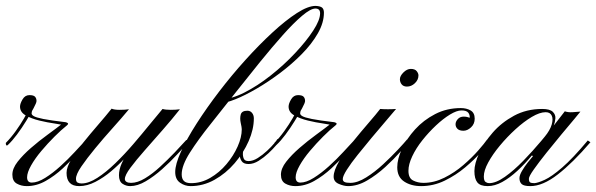

<svg xmlns="http://www.w3.org/2000/svg" viewBox="-27 -632 2025 652"><path d="M0 -140Q-4 -136 -6 -139.5Q-8 -143 -7 -147Q10 -164 26.5 -187Q43 -210 54.5 -230Q66 -250 68 -257Q70 -257 74.5 -260Q79 -263 83 -262Q82 -255 80.5 -249Q79 -243 87 -238Q95 -233 120 -228Q145 -223 196 -217Q201 -216 203.5 -213.5Q206 -211 200 -206Q181 -191 158 -168Q135 -145 113.5 -119.5Q92 -94 78.5 -70Q65 -46 65 -30Q65 -12 81 -12Q101 -12 126.5 -28Q152 -44 178 -67.5Q204 -91 226.5 -115.5Q249 -140 264 -156L272 -150Q258 -136 236 -111Q214 -86 186.5 -60.5Q159 -35 128 -17.5Q97 0 64 0Q45 0 30 -8.5Q15 -17 15 -39Q15 -60 33 -83Q51 -106 78 -129.5Q105 -153 134.5 -174.5Q164 -196 187 -214L194 -205Q184 -209 159 -212.5Q134 -216 107 -222.5Q80 -229 60.5 -240Q41 -251 41 -270Q41 -280 49.5 -294.5Q58 -309 73 -309Q87 -309 92 -303.5Q97 -298 97 -289Q97 -283 87 -264.5Q77 -246 62 -221.5Q47 -197 30.5 -175Q14 -153 0 -140Z M352 -263Q361 -259 379.5 -259Q398 -259 411 -261Q386 -231 355 -196.5Q324 -162 296 -128Q268 -94 249.5 -67Q231 -40 231 -25Q231 -15 236.5 -12Q242 -9 250 -9Q274 -9 303.5 -28Q333 -47 364.5 -77.5Q396 -108 426 -143Q456 -178 481.5 -209.5Q507 -241 525 -262Q535 -259 553 -259Q571 -259 584 -261Q558 -228 526 -191.5Q494 -155 464.5 -121.5Q435 -88 416 -62.5Q397 -37 397 -24Q397 -18 402.5 -14.5Q408 -11 418 -11Q440 -11 465.5 -26.5Q491 -42 516.5 -65.5Q542 -89 565.5 -113.5Q589 -138 606 -157L614 -150Q598 -133 574.5 -107.5Q551 -82 523.5 -57.5Q496 -33 468 -16.5Q440 0 415 0Q401 0 389 -8Q377 -16 377 -37Q377 -56 386 -76.5Q395 -97 405 -112.5Q415 -128 417 -131L424 -128Q415 -115 395.5 -93.5Q376 -72 350.5 -50.5Q325 -29 297 -14.5Q269 0 242 0Q199 0 199 -45Q199 -64 215 -90.5Q231 -117 255.5 -147.5Q280 -178 306 -208Q332 -238 352 -263Z M620 0Q601 0 584.5 -11.5Q568 -23 568 -48Q568 -74 587.5 -117Q607 -160 641 -213Q675 -266 717.5 -321.5Q760 -377 806.5 -428.5Q853 -480 898 -521.5Q943 -563 981 -587.5Q1019 -612 1045 -612Q1062 -611 1067.5 -605.5Q1073 -600 1073 -589Q1073 -555 1052.5 -519Q1032 -483 998 -448.5Q964 -414 924 -384Q884 -354 844.5 -331Q805 -308 772.5 -295Q740 -282 723 -282Q712 -282 710 -288.5Q708 -295 723 -295Q758 -295 802.5 -317.5Q847 -340 892 -375.5Q937 -411 975 -451.5Q1013 -492 1036.5 -528Q1060 -564 1060 -587Q1060 -603 1044 -603Q1028 -603 999 -578.5Q970 -554 933.5 -513Q897 -472 856 -421.5Q815 -371 774 -319Q731 -264 688.5 -211Q646 -158 618 -114Q590 -70 590 -40Q590 -25 597.5 -17.5Q605 -10 622 -10Q656 -10 687 -28Q718 -46 742 -74.5Q766 -103 780 -134.5Q794 -166 794 -193Q794 -199 790.5 -214.5Q787 -230 790.5 -243Q794 -256 813 -256Q823 -256 829 -248.5Q835 -241 835 -230Q835 -193 817.5 -153Q800 -113 770 -78Q740 -43 701.5 -21.5Q663 0 620 0ZM817 -75Q800 -75 793.5 -85Q787 -95 787 -106.5Q787 -118 787 -124Q787 -124 793 -125.5Q799 -127 799 -128Q799 -124 798 -113.5Q797 -103 800.5 -94Q804 -85 817 -85Q832 -85 848.5 -95.5Q865 -106 880 -120Q895 -134 904.5 -145.5Q914 -157 915 -160Q915 -160 919 -157Q923 -154 923 -154Q921 -151 910.5 -138.5Q900 -126 884.5 -111.5Q869 -97 851.5 -86Q834 -75 817 -75Z M912 -140Q908 -136 906 -139.5Q904 -143 905 -147Q922 -164 938.5 -187Q955 -210 966.5 -230Q978 -250 980 -257Q982 -257 986.5 -260Q991 -263 995 -262Q994 -255 992.5 -249Q991 -243 999 -238Q1007 -233 1032 -228Q1057 -223 1108 -217Q1113 -216 1115.5 -213.5Q1118 -211 1112 -206Q1093 -191 1070 -168Q1047 -145 1025.5 -119.5Q1004 -94 990.5 -70Q977 -46 977 -30Q977 -12 993 -12Q1013 -12 1038.5 -28Q1064 -44 1090 -67.5Q1116 -91 1138.5 -115.5Q1161 -140 1176 -156L1184 -150Q1170 -136 1148 -111Q1126 -86 1098.5 -60.5Q1071 -35 1040 -17.5Q1009 0 976 0Q957 0 942 -8.5Q927 -17 927 -39Q927 -60 945 -83Q963 -106 990 -129.5Q1017 -153 1046.5 -174.5Q1076 -196 1099 -214L1106 -205Q1096 -209 1071 -212.5Q1046 -216 1019 -222.5Q992 -229 972.5 -240Q953 -251 953 -270Q953 -280 961.5 -294.5Q970 -309 985 -309Q999 -309 1004 -303.5Q1009 -298 1009 -289Q1009 -283 999 -264.5Q989 -246 974 -221.5Q959 -197 942.5 -175Q926 -153 912 -140Z M1155 0Q1141 0 1123.5 -7.5Q1106 -15 1106 -32Q1106 -53 1125 -85Q1144 -117 1171.5 -151Q1199 -185 1225 -215Q1251 -245 1264 -262Q1275 -261 1290.5 -261Q1306 -261 1318 -262Q1304 -245 1281.5 -219Q1259 -193 1234.5 -163.5Q1210 -134 1187.5 -106Q1165 -78 1151 -56Q1137 -34 1137 -24Q1137 -17 1143 -14Q1149 -11 1163 -11Q1187 -11 1216.5 -29.5Q1246 -48 1274 -74Q1302 -100 1324 -123.5Q1346 -147 1355 -158L1363 -151Q1354 -141 1332.5 -116.5Q1311 -92 1281.5 -65Q1252 -38 1219.5 -19Q1187 0 1155 0ZM1355 -338Q1343 -338 1337 -345.5Q1331 -353 1331 -363Q1331 -374 1343 -386Q1355 -398 1368 -398Q1382 -398 1388 -390.5Q1394 -383 1394 -376Q1394 -361 1382 -349.5Q1370 -338 1355 -338Z M1547 -188Q1533 -188 1526.5 -194.5Q1520 -201 1520 -210Q1520 -219 1527.5 -227.5Q1535 -236 1548 -236Q1556 -236 1562 -234Q1568 -232 1568 -232Q1569 -242 1563 -249.5Q1557 -257 1540 -257Q1524 -257 1501 -243Q1478 -229 1453.5 -206Q1429 -183 1407.5 -156Q1386 -129 1373 -101.5Q1360 -74 1360 -52Q1360 -27 1376 -19Q1392 -11 1411 -11Q1447 -11 1482 -28.5Q1517 -46 1546.5 -71.5Q1576 -97 1597 -121Q1618 -145 1627 -158L1636 -152Q1628 -140 1606 -115Q1584 -90 1552.5 -63.5Q1521 -37 1483 -18.5Q1445 0 1403 0Q1369 0 1345.5 -15.5Q1322 -31 1322 -64Q1322 -92 1338 -126.5Q1354 -161 1382.5 -192.5Q1411 -224 1450.5 -244.5Q1490 -265 1538 -265Q1557 -265 1571 -257Q1585 -249 1585 -229Q1585 -211 1572.5 -199.5Q1560 -188 1547 -188Z M1844 -184Q1840 -176 1832.5 -170Q1825 -164 1821.5 -162.5Q1818 -161 1823 -168Q1841 -190 1846.5 -209Q1852 -228 1846.5 -239.5Q1841 -251 1826 -251Q1806 -251 1779 -235Q1752 -219 1723.5 -193Q1695 -167 1670.5 -137.5Q1646 -108 1631 -80.5Q1616 -53 1616 -33Q1616 -18 1622 -14Q1628 -10 1634 -10Q1657 -10 1687.5 -31.5Q1718 -53 1750 -86Q1782 -119 1811 -153.5Q1840 -188 1861.5 -216Q1883 -244 1891 -254Q1902 -250 1917.5 -251Q1933 -252 1944 -253Q1942 -250 1923.5 -228Q1905 -206 1879.5 -175.5Q1854 -145 1828.5 -113Q1803 -81 1786 -57Q1769 -33 1769 -25Q1769 -15 1773.5 -12.5Q1778 -10 1788 -10Q1800 -11 1823 -21.5Q1846 -32 1882 -63Q1918 -94 1969 -155Q1969 -155 1973.5 -152Q1978 -149 1978 -149Q1918 -79 1867 -39.5Q1816 0 1774 0Q1752 0 1744.5 -7Q1737 -14 1737 -27Q1737 -37 1745.5 -51.5Q1754 -66 1765 -80Q1776 -94 1783 -102Q1783 -102 1781 -103Q1779 -104 1779 -104Q1756 -76 1730 -52Q1704 -28 1678.5 -14Q1653 0 1629 0Q1604 0 1594 -12.5Q1584 -25 1584 -51Q1584 -76 1600 -111.5Q1616 -147 1646 -181.5Q1676 -216 1718.5 -239Q1761 -262 1814 -262Q1840 -262 1850 -252.5Q1860 -243 1859 -230Q1858 -217 1853 -204Q1848 -191 1844 -184Z"/></svg>

Font: Kapakana
Style: Regular
Weight: 400
Designer: Kousuke Nagai
Version: Version 1.002